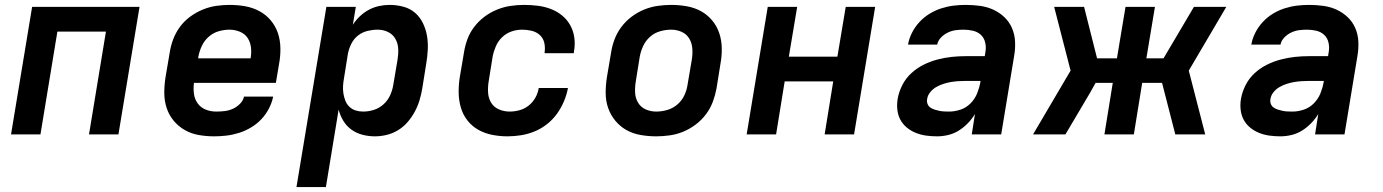

<svg xmlns="http://www.w3.org/2000/svg" viewBox="-20 -548 5640 783"><path d="M25 0 111 -520H549L463 0H343L412 -419H214L145 0Z M853 8Q821 8 790 2.5Q759 -3 733 -18Q707 -33 688 -56Q669 -79 659.5 -108Q650 -137 650 -169Q650 -201 655 -233L672 -333Q676 -360 686 -387Q696 -414 713.5 -438Q731 -462 755.5 -480Q780 -498 807 -509Q834 -520 861.5 -524Q889 -528 916 -528Q949 -528 980 -522.5Q1011 -517 1038 -502.5Q1065 -488 1084.5 -464.5Q1104 -441 1113.5 -412.5Q1123 -384 1123.5 -351.5Q1124 -319 1118 -287L1105 -210H771Q768 -187 771 -165Q774 -143 786.5 -126Q799 -109 819 -101Q839 -93 862 -93Q879 -93 896 -95Q913 -97 929 -104Q945 -111 958.5 -124.5Q972 -138 975 -154H1094Q1089 -129 1076.5 -105Q1064 -81 1045.5 -61.5Q1027 -42 1003.5 -28Q980 -14 954.5 -6Q929 2 903.5 5Q878 8 853 8ZM788 -310H1002Q1006 -333 1003.5 -354.5Q1001 -376 990 -393Q979 -410 958.5 -418.5Q938 -427 916 -427Q894 -427 871.5 -420.5Q849 -414 831 -398Q813 -382 803 -360.5Q793 -339 789 -317Z M1189 215 1311 -520H1431L1419 -447Q1431 -466 1448 -482Q1465 -498 1485 -508.5Q1505 -519 1526.5 -523.5Q1548 -528 1569 -528Q1598 -528 1625.5 -520.5Q1653 -513 1673 -495.5Q1693 -478 1705 -453Q1717 -428 1721.5 -401Q1726 -374 1724.5 -345Q1723 -316 1718 -287L1702 -187Q1698 -163 1691 -139.5Q1684 -116 1672 -93.5Q1660 -71 1643 -51Q1626 -31 1604 -17.5Q1582 -4 1557.5 2Q1533 8 1509 8Q1483 8 1458 1.5Q1433 -5 1413 -19.5Q1393 -34 1380 -55.5Q1367 -77 1361 -101L1309 215ZM1461 -93Q1483 -93 1505 -100Q1527 -107 1544.5 -123Q1562 -139 1571.5 -160.5Q1581 -182 1584 -203L1601 -303Q1605 -326 1604 -348.5Q1603 -371 1592.5 -389.5Q1582 -408 1562.5 -417.5Q1543 -427 1520 -427Q1500 -427 1479 -422Q1458 -417 1440.5 -403.5Q1423 -390 1413 -370Q1403 -350 1399 -330L1383 -230Q1380 -214 1379 -198Q1378 -182 1380.5 -166.5Q1383 -151 1388.5 -137Q1394 -123 1405 -112.5Q1416 -102 1430.5 -97.5Q1445 -93 1461 -93Z M2050 8Q2018 8 1987.5 2Q1957 -4 1931 -18.5Q1905 -33 1886.5 -56.5Q1868 -80 1859.5 -109Q1851 -138 1850.5 -169.5Q1850 -201 1855 -233L1872 -333Q1876 -360 1886 -387.5Q1896 -415 1914 -438.5Q1932 -462 1956 -480Q1980 -498 2007.5 -509Q2035 -520 2062.5 -524Q2090 -528 2117 -528Q2146 -528 2173.5 -524.5Q2201 -521 2226 -511.5Q2251 -502 2271.5 -485.5Q2292 -469 2305 -446Q2318 -423 2322 -395.5Q2326 -368 2321 -340L2320 -331H2201V-335Q2204 -355 2199.5 -374Q2195 -393 2181 -405.5Q2167 -418 2148 -422.5Q2129 -427 2109 -427Q2087 -427 2065.5 -419.5Q2044 -412 2027.5 -396Q2011 -380 2002 -359Q1993 -338 1989 -317L1973 -217Q1969 -193 1970.5 -170Q1972 -147 1983 -129Q1994 -111 2014.5 -102Q2035 -93 2059 -93Q2078 -93 2098.5 -98.5Q2119 -104 2136 -117.5Q2153 -131 2163.5 -150Q2174 -169 2177 -189H2296V-188Q2291 -161 2279.5 -134Q2268 -107 2251 -83.5Q2234 -60 2210.5 -41.5Q2187 -23 2160 -12Q2133 -1 2105 3.5Q2077 8 2050 8Z M2656 8Q2624 8 2592.5 2.5Q2561 -3 2535 -17.5Q2509 -32 2489.5 -55.5Q2470 -79 2460 -108Q2450 -137 2450 -169Q2450 -201 2455 -233L2472 -333Q2476 -360 2486 -387Q2496 -414 2514 -438Q2532 -462 2556 -480Q2580 -498 2607 -509Q2634 -520 2662 -524Q2690 -528 2717 -528Q2749 -528 2780.5 -522.5Q2812 -517 2838.5 -502.5Q2865 -488 2884.5 -464.5Q2904 -441 2913.5 -412Q2923 -383 2923.5 -351Q2924 -319 2918 -287L2902 -187Q2897 -160 2887 -133Q2877 -106 2859 -82Q2841 -58 2817 -40Q2793 -22 2766.5 -11Q2740 0 2711.5 4Q2683 8 2656 8ZM2656 -93Q2678 -93 2701 -99.5Q2724 -106 2742.5 -122Q2761 -138 2771 -159.5Q2781 -181 2784 -203L2801 -303Q2805 -326 2803.5 -349Q2802 -372 2791 -390.5Q2780 -409 2760 -418Q2740 -427 2717 -427Q2695 -427 2672 -420.5Q2649 -414 2631 -398Q2613 -382 2603 -360.5Q2593 -339 2589 -317L2573 -217Q2569 -194 2570 -171Q2571 -148 2582 -129.5Q2593 -111 2613 -102Q2633 -93 2656 -93Z M3025 0 3111 -520H3231L3197 -317H3395L3429 -520H3549L3463 0H3343L3378 -216H3180L3145 0Z M3802 8Q3779 8 3757 5Q3735 2 3715 -6Q3695 -14 3678.5 -27.5Q3662 -41 3652 -59.5Q3642 -78 3639.5 -100.5Q3637 -123 3641 -146Q3646 -174 3660 -201.5Q3674 -229 3697 -250Q3720 -271 3747.5 -284.5Q3775 -298 3804 -305.5Q3833 -313 3861.5 -316Q3890 -319 3919 -319H3996L3999 -338Q4002 -357 3997.5 -375.5Q3993 -394 3980 -406Q3967 -418 3948.5 -422.5Q3930 -427 3910 -427Q3894 -427 3878 -425Q3862 -423 3846 -415.5Q3830 -408 3817.5 -395Q3805 -382 3802 -366H3683Q3687 -390 3699 -414Q3711 -438 3729.5 -458Q3748 -478 3771 -492Q3794 -506 3819 -514Q3844 -522 3869 -525Q3894 -528 3919 -528Q3948 -528 3977 -524Q4006 -520 4031 -508.5Q4056 -497 4076 -478Q4096 -459 4107 -433.5Q4118 -408 4119.5 -379Q4121 -350 4116 -321L4063 0H3943L3956 -83Q3944 -63 3927 -45.5Q3910 -28 3890 -15.5Q3870 -3 3847 2.5Q3824 8 3802 8ZM3851 -93Q3874 -93 3897.5 -101Q3921 -109 3938.5 -127Q3956 -145 3965 -167.5Q3974 -190 3978 -213L3979 -218H3919Q3904 -218 3888.5 -217Q3873 -216 3858 -213.5Q3843 -211 3827.5 -206Q3812 -201 3798 -193Q3784 -185 3773.5 -172Q3763 -159 3761 -144Q3759 -134 3762.5 -124.5Q3766 -115 3774 -109.5Q3782 -104 3791.5 -101Q3801 -98 3810.5 -96Q3820 -94 3830.5 -93.5Q3841 -93 3851 -93Z M4193 0 4346 -260 4279 -520H4401L4454 -310H4535L4570 -520H4690L4655 -310H4725L4849 -520H4981L4828 -260L4895 0H4773L4719 -210H4638L4604 0H4484L4518 -210H4448L4425 -169L4325 0Z M5202 8Q5179 8 5157 5Q5135 2 5115 -6Q5095 -14 5078.5 -27.5Q5062 -41 5052 -59.5Q5042 -78 5039.5 -100.5Q5037 -123 5041 -146Q5046 -174 5060 -201.5Q5074 -229 5097 -250Q5120 -271 5147.5 -284.5Q5175 -298 5204 -305.5Q5233 -313 5261.5 -316Q5290 -319 5319 -319H5396L5399 -338Q5402 -357 5397.5 -375.5Q5393 -394 5380 -406Q5367 -418 5348.5 -422.5Q5330 -427 5310 -427Q5294 -427 5278 -425Q5262 -423 5246 -415.5Q5230 -408 5217.5 -395Q5205 -382 5202 -366H5083Q5087 -390 5099 -414Q5111 -438 5129.5 -458Q5148 -478 5171 -492Q5194 -506 5219 -514Q5244 -522 5269 -525Q5294 -528 5319 -528Q5348 -528 5377 -524Q5406 -520 5431 -508.5Q5456 -497 5476 -478Q5496 -459 5507 -433.5Q5518 -408 5519.5 -379Q5521 -350 5516 -321L5463 0H5343L5356 -83Q5344 -63 5327 -45.5Q5310 -28 5290 -15.5Q5270 -3 5247 2.5Q5224 8 5202 8ZM5251 -93Q5274 -93 5297.5 -101Q5321 -109 5338.5 -127Q5356 -145 5365 -167.5Q5374 -190 5378 -213L5379 -218H5319Q5304 -218 5288.5 -217Q5273 -216 5258 -213.5Q5243 -211 5227.5 -206Q5212 -201 5198 -193Q5184 -185 5173.5 -172Q5163 -159 5161 -144Q5159 -134 5162.5 -124.5Q5166 -115 5174 -109.5Q5182 -104 5191.5 -101Q5201 -98 5210.5 -96Q5220 -94 5230.5 -93.5Q5241 -93 5251 -93Z"/></svg>

Font: Iosevka Aile Oblique
Style: Bold
Weight: 700
Italic angle: -9°
Designer: Belleve Invis
Foundry: Belleve Invis
Version: Version 31.1.0; ttfautohint (v1.8.4)